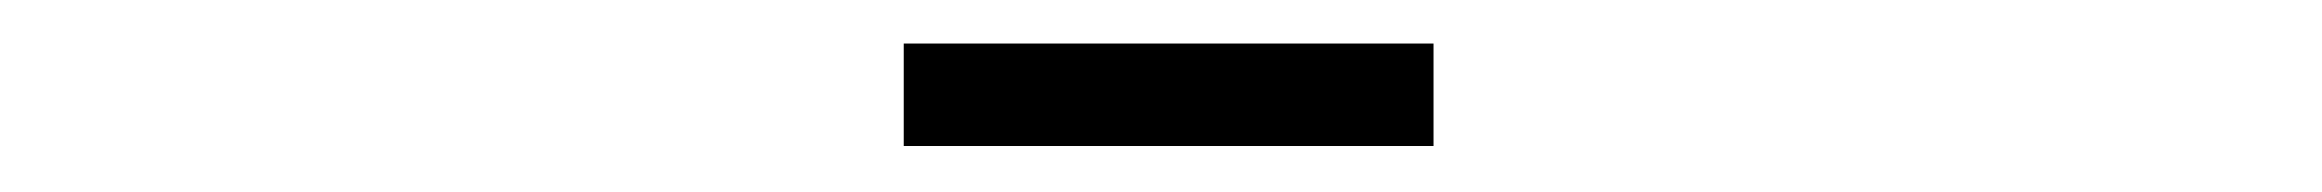

<svg xmlns="http://www.w3.org/2000/svg" viewBox="-20 -542 1040 86"><path d="M384.8 -476.6V-522.5H622.1V-476.6Z"/></svg>

Font: Gen Shin Gothic Monospace Light
Style: Regular
Weight: 300
Designer: [Source Han Sans]
Ryoko NISHIZUKA  (kana & ideographs); Paul D. Hunt (Latin, Greek & Cyrillic); Wenlong ZHANG  (bopomofo
Version: Version 1.002.20150607